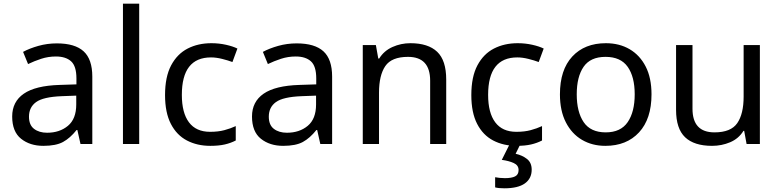

<svg xmlns="http://www.w3.org/2000/svg" viewBox="-20 -780 4221 1040"><path d="M288 -545Q386 -545 433 -502Q480 -459 480 -365V0H416L399 -76H395Q360 -32 321.5 -11Q283 10 215 10Q142 10 94 -28.5Q46 -67 46 -149Q46 -229 109 -272.5Q172 -316 303 -320L394 -323V-355Q394 -422 365 -448Q336 -474 283 -474Q241 -474 203 -461.5Q165 -449 132 -433L105 -499Q140 -518 188 -531.5Q236 -545 288 -545ZM314 -259Q214 -255 175.5 -227Q137 -199 137 -148Q137 -103 164.5 -82Q192 -61 235 -61Q303 -61 348 -98.5Q393 -136 393 -214V-262Z M734 0H646V-760H734Z M1119 10Q1048 10 992.5 -19Q937 -48 905.5 -109Q874 -170 874 -265Q874 -364 907 -426Q940 -488 996.5 -517Q1053 -546 1125 -546Q1166 -546 1204 -537.5Q1242 -529 1266 -517L1239 -444Q1215 -453 1183 -461Q1151 -469 1123 -469Q965 -469 965 -266Q965 -169 1003.5 -117.5Q1042 -66 1118 -66Q1162 -66 1195.5 -75Q1229 -84 1257 -97V-19Q1230 -5 1197.5 2.5Q1165 10 1119 10Z M1587 -545Q1685 -545 1732 -502Q1779 -459 1779 -365V0H1715L1698 -76H1694Q1659 -32 1620.5 -11Q1582 10 1514 10Q1441 10 1393 -28.5Q1345 -67 1345 -149Q1345 -229 1408 -272.5Q1471 -316 1602 -320L1693 -323V-355Q1693 -422 1664 -448Q1635 -474 1582 -474Q1540 -474 1502 -461.5Q1464 -449 1431 -433L1404 -499Q1439 -518 1487 -531.5Q1535 -545 1587 -545ZM1613 -259Q1513 -255 1474.5 -227Q1436 -199 1436 -148Q1436 -103 1463.5 -82Q1491 -61 1534 -61Q1602 -61 1647 -98.5Q1692 -136 1692 -214V-262Z M2203 -546Q2299 -546 2348 -499.5Q2397 -453 2397 -349V0H2310V-343Q2310 -472 2190 -472Q2101 -472 2067 -422Q2033 -372 2033 -278V0H1945V-536H2016L2029 -463H2034Q2060 -505 2106 -525.5Q2152 -546 2203 -546Z M2778 10Q2707 10 2651.5 -19Q2596 -48 2564.5 -109Q2533 -170 2533 -265Q2533 -364 2566 -426Q2599 -488 2655.5 -517Q2712 -546 2784 -546Q2825 -546 2863 -537.5Q2901 -529 2925 -517L2898 -444Q2874 -453 2842 -461Q2810 -469 2782 -469Q2624 -469 2624 -266Q2624 -169 2662.5 -117.5Q2701 -66 2777 -66Q2821 -66 2854.5 -75Q2888 -84 2916 -97V-19Q2889 -5 2856.5 2.5Q2824 10 2778 10ZM2860 139Q2860 187 2823 213.5Q2786 240 2712 240Q2680 240 2662 235V180Q2671 182 2686 183.5Q2701 185 2715 185Q2751 185 2770 175.5Q2789 166 2789 141Q2789 115 2762.5 103Q2736 91 2698 86L2741 0H2799L2773 53Q2809 61 2834.5 81Q2860 101 2860 139Z M3509 -269Q3509 -136 3441.5 -63Q3374 10 3259 10Q3188 10 3132.5 -22.5Q3077 -55 3045 -117.5Q3013 -180 3013 -269Q3013 -402 3080 -474Q3147 -546 3262 -546Q3335 -546 3390.5 -513.5Q3446 -481 3477.5 -419.5Q3509 -358 3509 -269ZM3104 -269Q3104 -174 3141.5 -118.5Q3179 -63 3261 -63Q3342 -63 3380 -118.5Q3418 -174 3418 -269Q3418 -364 3380 -418Q3342 -472 3260 -472Q3178 -472 3141 -418Q3104 -364 3104 -269Z M4096 -536V0H4024L4011 -71H4007Q3981 -29 3935 -9.5Q3889 10 3837 10Q3740 10 3691 -36.5Q3642 -83 3642 -185V-536H3731V-191Q3731 -63 3850 -63Q3939 -63 3973.5 -113Q4008 -163 4008 -257V-536Z"/></svg>

Font: Noto Sans Gunjala Gondi Semibold
Style: Regular
Weight: 600
Designer: Ek Type
Foundry: Ek Type
Version: Version 1.004; ttfautohint (v1.8.4.7-5d5b)